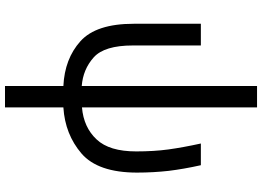

<svg xmlns="http://www.w3.org/2000/svg" viewBox="-159 -640 1039 761"><g transform="rotate(90 360.5 -259.5)"><path d="M320.8 -758.8V-64C276.9 -67.4 239.3 -83 207.5 -111.3C175.8 -139.6 160.2 -191.4 160.2 -267.1V-536.1H74.2V-270C74.2 -170.9 97.2 -100.1 143.6 -58.6C189.9 -17.1 249 5.4 320.8 8.8V240.2H405.8V8.8C476.6 4.4 537.6 -19.5 588.4 -63C638.7 -106.4 664.1 -179.7 664.1 -283.2C664.1 -327.1 661.6 -369.1 657.2 -408.7C652.3 -448.2 645 -490.7 634.8 -536.1H548.8C559.1 -489.3 566.9 -446.3 572.3 -407.7C577.6 -368.7 580.1 -326.2 580.1 -279.8C580.1 -209 564.5 -156.7 532.7 -123C501 -88.9 458.5 -69.3 405.8 -64.9V-758.8Z"/></g></svg>

Font: Avrile Sans
Style: Regular
Weight: 400
Designer: Monotype Design Team, Google (font), Stefan Peev (BGR Cyrillic), Cristiano Sobral (main changes)
Foundry: The Avrile Sans Project Authors
Version: Version 3.110